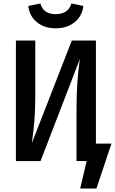

<svg xmlns="http://www.w3.org/2000/svg" viewBox="-20 -922 658 1099"><path d="M142 -888 211 -902Q228 -841 299 -841Q370 -841 389 -902L457 -888Q451 -831 408 -795.5Q365 -760 299 -760Q233 -760 190.5 -795.5Q148 -831 142 -888ZM618 -100 532 157H439L476 0H418V-304Q418 -449 437 -584L212 0H71V-690H182V-385Q182 -295 177 -232Q172 -169 162 -102L391 -690H529V-100Z"/></svg>

Font: Fira Mono Medium
Style: Regular
Weight: 500
Designer: Carrois Corporate & Edenspiekermann AG
Foundry: Carrois Corporate GbR & Edenspiekermann AG
Version: Version 3.206